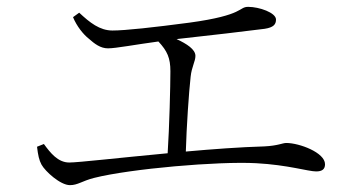

<svg xmlns="http://www.w3.org/2000/svg" viewBox="-20 -642 1040 560"><path d="M88 -214C91 -189 94 -175 101 -162C112 -142 156 -102 184 -102C207 -102 219 -114 254 -123C361 -150 617 -172 727 -166C820 -161 879 -142 902 -142C919 -142 928 -148 928 -163C928 -197 853 -225 815 -225C804 -225 791 -217 751 -215C681 -213 600 -207 522 -200C524 -272 531 -374 536 -418C539 -447 550 -463 550 -479C550 -498 525 -514 495 -528C578 -537 715 -553 752 -558C778 -562 785 -571 785 -585C785 -605 736 -622 704 -622C675 -622 694 -598 533 -576C427 -562 345 -553 308 -553C271 -553 242 -576 211 -605L193 -592C204 -565 223 -542 238 -530C256 -514 273 -501 295 -501C318 -501 375 -512 442 -521C468 -493 477 -473 477 -434C477 -392 474 -271 469 -195C330 -182 208 -168 182 -168C149 -168 127 -196 108 -222Z"/></svg>

Font: Noto Serif CJK HK Light
Style: Regular
Weight: 300
Designer: Ryoko NISHIZUKA 西塚涼子 (kana & ideographs); Frank Grießhammer (Latin, Greek & Cyrillic); Wenlong ZHANG 张文龙 (bopomofo); San
Foundry: Adobe
Version: Version 2.001;hotconv 1.1.0;makeotfexe 2.6.0